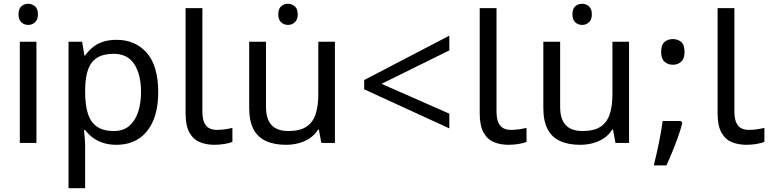

<svg xmlns="http://www.w3.org/2000/svg" viewBox="-20 -757 4079 1017"><path d="M173 -536V0H85V-536ZM130 -737Q150 -737 165.5 -723.5Q181 -710 181 -681Q181 -653 165.5 -639Q150 -625 130 -625Q108 -625 93 -639Q78 -653 78 -681Q78 -710 93 -723.5Q108 -737 130 -737Z M598 -546Q697 -546 757.5 -477Q818 -408 818 -269Q818 -178 790.5 -115.5Q763 -53 713.5 -21.5Q664 10 597 10Q556 10 524 -1Q492 -12 469.5 -29.5Q447 -47 431 -68H425Q427 -51 429 -25Q431 1 431 20V240H343V-536H415L427 -463H431Q447 -486 469.5 -505Q492 -524 523.5 -535Q555 -546 598 -546ZM582 -472Q528 -472 495 -451.5Q462 -431 447 -390Q432 -349 431 -286V-269Q431 -203 445 -157Q459 -111 492.5 -87Q526 -63 584 -63Q633 -63 664.5 -90Q696 -117 711.5 -163.5Q727 -210 727 -270Q727 -362 691.5 -417Q656 -472 582 -472Z M1116 10Q1072 10 1037.5 -4.5Q1003 -19 983 -55.5Q963 -92 963 -157V-714H1052V-165Q1052 -117 1070.5 -93Q1089 -69 1129 -69Q1151 -69 1174.5 -72.5Q1198 -76 1211 -80V-6Q1197 1 1169.5 5.5Q1142 10 1116 10Z M1506 -737Q1526 -737 1541.5 -723.5Q1557 -710 1557 -681Q1557 -653 1541.5 -639Q1526 -625 1506 -625Q1484 -625 1469 -639Q1454 -653 1454 -681Q1454 -710 1469 -723.5Q1484 -737 1506 -737ZM1754 -536V0H1682L1669 -71H1665Q1648 -43 1621 -25Q1594 -7 1562 1.5Q1530 10 1495 10Q1431 10 1387.5 -10.5Q1344 -31 1322 -74Q1300 -117 1300 -185V-536H1389V-191Q1389 -127 1418 -95Q1447 -63 1508 -63Q1568 -63 1602.5 -85.5Q1637 -108 1651.5 -151.5Q1666 -195 1666 -257V-536Z M1909 -284V-333L2360 -568V-490L2001 -313L2360 -155V-77Z M2674 10Q2630 10 2595.5 -4.5Q2561 -19 2541 -55.5Q2521 -92 2521 -157V-714H2610V-165Q2610 -117 2628.5 -93Q2647 -69 2687 -69Q2709 -69 2732.5 -72.5Q2756 -76 2769 -80V-6Q2755 1 2727.5 5.5Q2700 10 2674 10Z M3064 -737Q3084 -737 3099.5 -723.5Q3115 -710 3115 -681Q3115 -653 3099.5 -639Q3084 -625 3064 -625Q3042 -625 3027 -639Q3012 -653 3012 -681Q3012 -710 3027 -723.5Q3042 -737 3064 -737ZM3312 -536V0H3240L3227 -71H3223Q3206 -43 3179 -25Q3152 -7 3120 1.5Q3088 10 3053 10Q2989 10 2945.5 -10.5Q2902 -31 2880 -74Q2858 -117 2858 -185V-536H2947V-191Q2947 -127 2976 -95Q3005 -63 3066 -63Q3126 -63 3160.5 -85.5Q3195 -108 3209.5 -151.5Q3224 -195 3224 -257V-536Z M3587 -116 3594 -105Q3585 -70 3571.5 -32Q3558 6 3542.5 44Q3527 82 3510 119H3443Q3458 60 3470.5 -2Q3483 -64 3490 -116ZM3544 -414Q3518 -414 3500 -430Q3482 -446 3482 -482Q3482 -520 3500 -535Q3518 -550 3544 -550Q3570 -550 3588 -535Q3606 -520 3606 -482Q3606 -446 3588 -430Q3570 -414 3544 -414Z M3934 10Q3890 10 3855.5 -4.5Q3821 -19 3801 -55.5Q3781 -92 3781 -157V-714H3870V-165Q3870 -117 3888.5 -93Q3907 -69 3947 -69Q3969 -69 3992.5 -72.5Q4016 -76 4029 -80V-6Q4015 1 3987.5 5.5Q3960 10 3934 10Z"/></svg>

Font: hexusinhala05
Style: Book
Weight: 400
Designer: Jelle Bosma - Monotype Design Team
Foundry: Monotype Imaging Inc.
Version: Version 2.003